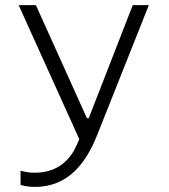

<svg xmlns="http://www.w3.org/2000/svg" viewBox="-20 -520 660 752"><path d="M53 -500 290.5 25 279.5 50C258.5 98 211.5 156.5 117 156.5C95.5 156.5 77.5 153.5 60.5 148.5V204.5C76.5 209 93.5 212 117 212C250.5 212 319 113.5 360.5 9L563 -500H500L327.5 -57H320.5L120.5 -500Z"/></svg>

Font: Monaspace Neon ExtraLight
Style: Regular
Weight: 200
Designer: Riley Cran & the Lettermatic Team
Foundry: Lettermatic
Version: Version 1.200 (Monaspace Neon)